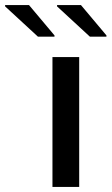

<svg xmlns="http://www.w3.org/2000/svg" viewBox="-119 -734 438 754"><path d="M87 0V-510H192V0ZM299 -590H234L105 -709V-714H199L299 -595ZM95 -590H30L-99 -709V-714H-5L95 -595Z"/></svg>

Font: Saira SemiExpanded Medium
Style: Regular
Weight: 500
Width: 6
Designer: Hector Gatti with collaboration of the Omnibus-Type team
Foundry: Omnibus-Type
Version: Version 1.101